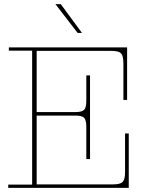

<svg xmlns="http://www.w3.org/2000/svg" viewBox="-20 -912 714 932"><path d="M20 0V-16H136V-666H23V-682H158V0ZM158 0V-17H605V0ZM399 -295Q399 -329 388.5 -340Q378 -351 346 -351H417V-140H399ZM158 -351V-368H417V-351ZM529 -17Q564 -17 575.5 -29Q587 -41 587 -76V-264H605V-17ZM346 -368Q378 -368 388.5 -379Q399 -390 399 -424V-546H417V-368ZM158 -665V-682H597V-665ZM579 -605Q579 -641 567.5 -653Q556 -665 521 -665H597V-427H579ZM357 -752 249 -892H275L378 -752Z"/></svg>

Font: Montagu Slab 144pt Thin
Style: Regular
Weight: 250
Version: Version 1.000